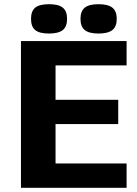

<svg xmlns="http://www.w3.org/2000/svg" viewBox="-20 -896 654 916"><path d="M584 -584H245V-420H544V-304H245V-116H584V0H80V-700H584ZM214 -876Q259 -876 279.5 -859.5Q300 -843 300 -806Q300 -769 279.5 -752.5Q259 -736 213 -736Q168 -736 148 -752.5Q128 -769 128 -806Q128 -843 148 -859.5Q168 -876 214 -876ZM384.5 -859.5Q405 -876 450 -876Q495 -876 516 -859.5Q537 -843 537 -806Q537 -769 516 -752.5Q495 -736 450 -736Q405 -736 384.5 -752.5Q364 -769 364 -806Q364 -843 384.5 -859.5Z"/></svg>

Font: Fivo Sans
Style: Regular
Weight: 700
Designer: Alexander Slobzheninov
Foundry: Alexander Slobzheninov
Version: 1.0